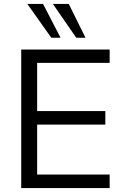

<svg xmlns="http://www.w3.org/2000/svg" viewBox="-20 -957 628 977"><path d="M88 0ZM88 0V-705H538V-637H169V-392H516V-323H169V-69H538V0ZM368 -765 249 -937H330L415 -765ZM241 -765 119 -937H199L288 -765Z"/></svg>

Font: Winston
Style: Regular
Weight: 400
Designer: Original fonts by Vernon Adams / Changes by Cristiano Sobral
Foundry: Original fonts by Vernon Adams / Changes by Cristiano Sobral
Version: Version 2.503;July 17, 2020;FontCreator 13.0.0.2655 64-bit